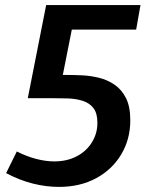

<svg xmlns="http://www.w3.org/2000/svg" viewBox="-20 -722 575 753"><path d="M211 11Q161 11 109 -2Q57 -15 4 -43L46 -128Q83 -109 121 -99Q159 -89 193 -89Q242 -89 280 -108.5Q318 -128 340 -163Q362 -198 362 -240Q362 -278 346.5 -298Q331 -318 304.5 -326.5Q278 -335 245.5 -336Q213 -337 179 -337H89L161 -702H531L514 -606H229L266 -628L221 -401L194 -428H248Q272 -428 303.5 -426.5Q335 -425 368 -417Q401 -409 429 -390Q457 -371 474 -337.5Q491 -304 491 -250Q491 -176 455.5 -116.5Q420 -57 357 -23Q294 11 211 11Z"/></svg>

Font: Bitter Thin SemiBold
Style: Italic
Weight: 600
Italic angle: -9°
Version: Version 2.002